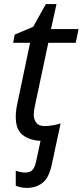

<svg xmlns="http://www.w3.org/2000/svg" viewBox="-20 -678 404 938"><path d="M111 240Q95 240 80 236.5Q65 233 57 229V156Q68 160 79.5 162.5Q91 165 103 165Q126 165 138 153Q150 141 157 108L178 10Q126 8 91.5 -18Q57 -44 57 -107Q57 -139 66 -178L127 -469H44L52 -509L142 -547L204 -658H256L229 -536H364L350 -469H216L154 -177Q151 -164 148 -147.5Q145 -131 145 -117Q145 -94 157.5 -78Q170 -62 198 -62Q216 -62 236.5 -65.5Q257 -69 276 -75L233 126Q219 192 187 216Q155 240 111 240Z"/></svg>

Font: Noto IKEA Latin
Style: Italic
Weight: 400
Italic angle: -12°
Designer: Monotype Design Team
Foundry: Monotype Imaging Inc.
Version: Version 1.0